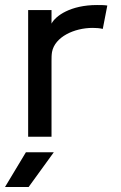

<svg xmlns="http://www.w3.org/2000/svg" viewBox="-34 -544 483 764"><path d="M171 0V-302C171 -313 171 -326 173 -337C184 -397 261 -433 335 -433C349 -433 362 -432 375 -429L393 -522C380 -524 367 -524 352 -524C247 -524 187 -481 171 -450V-504H78V0ZM69 62 -14 200H80L180 62Z"/></svg>

Font: Hibana SubMedium
Style: Regular
Weight: 500
Width: 6
Designer: pygmalion
Foundry: ybstudio
Version: Version 0.930;hotconv 1.0.109;makeotfexe 2.5.65596